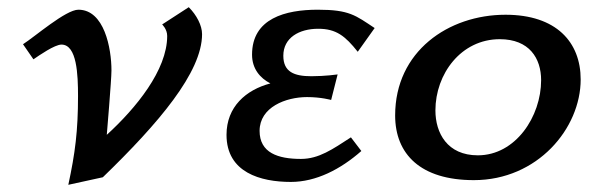

<svg xmlns="http://www.w3.org/2000/svg" viewBox="-20 -491 1663 534"><path d="M44 -368 73 -326C89 -337 132 -367 151 -367C194 -367 197 -283 197 -224C197 -127 189 -65 170 23L266 2C421 -148 542 -290 542 -396C542 -420 527 -449 505 -471L431 -423C431 -423 445 -410 445 -391C445 -296 358 -190 277 -116C277 -116 290 -269 290 -295C290 -357 270 -464 198 -464C163 -464 77 -389 44 -368Z M610 -116C610 -11 705 15 789 15C859 15 927 -20 985 -71L956 -109C905 -76 867 -49 817 -49C753 -49 702 -66 702 -127C702 -193 775 -221 834 -221C873 -221 901 -213 901 -213L919 -284C919 -284 885 -279 846 -279C798 -279 768 -291 768 -336C768 -386 812 -411 865 -411C915 -411 940 -391 975 -347L1022 -413C969 -448 952 -464 864 -464C774 -464 681 -440 681 -339C681 -300 703 -274 732 -259C664 -241 610 -194 610 -116Z M1079 -170C1079 -62 1150 10 1298 10C1475 10 1595 -134 1595 -270C1595 -374 1527 -450 1386 -450C1227 -450 1079 -348 1079 -170ZM1191 -184C1191 -285 1262 -382 1370 -382C1452 -382 1485 -329 1485 -268C1485 -167 1414 -59 1309 -59C1224 -59 1191 -121 1191 -184Z"/></svg>

Font: KpSans
Style: BoldItalic
Weight: 700
Italic angle: -11°
Version: Version 0.66